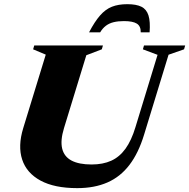

<svg xmlns="http://www.w3.org/2000/svg" viewBox="-20 -908 928 942"><path d="M294 -279.5Q275.5 -219 285 -179.2Q294.5 -139.5 331 -120.2Q367.5 -101 429.5 -101Q485 -101 525.8 -119.5Q566.5 -138 595.8 -178.5Q625 -219 644.5 -284L753 -639L681 -666L686.5 -685H888.5L883 -666L807 -639.5L687 -247.5Q659.5 -157 615 -98.8Q570.5 -40.5 507 -12.8Q443.5 15 359 15Q247 15 178.8 -22Q110.5 -59 88.8 -125.2Q67 -191.5 94 -279.5L204.5 -640L142.5 -666L148 -685H485L479.5 -666L403.5 -637ZM588 -804.5Q559.5 -804.5 537.8 -799.2Q516 -794 499.8 -781.8Q483.5 -769.5 471.5 -749.5H417Q444.5 -802 471 -832.2Q497.5 -862.5 529.2 -875Q561 -887.5 604.5 -887.5Q648.5 -887.5 673.8 -875Q699 -862.5 708.5 -832.2Q718 -802 714 -749.5H670.5Q671 -780 651.2 -792.2Q631.5 -804.5 588 -804.5Z"/></svg>

Font: Newsreader 36pt ExtraBold
Style: Italic
Weight: 800
Italic angle: -17°
Designer: Hugues Gentile
Foundry: Production Type
Version: Version 1.003